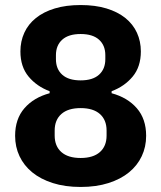

<svg xmlns="http://www.w3.org/2000/svg" viewBox="-20 -730 640 762"><path d="M300 12Q238 12 189.5 -3.5Q141 -19 108 -46Q75 -73 57.5 -110Q40 -147 40 -191Q40 -258 77 -300.5Q114 -343 177 -360V-368Q126 -387 93.5 -426Q61 -465 61 -526Q61 -566 76.5 -600Q92 -634 122.5 -658.5Q153 -683 197.5 -696.5Q242 -710 300 -710Q358 -710 402.5 -696.5Q447 -683 477.5 -658.5Q508 -634 523.5 -600Q539 -566 539 -526Q539 -465 506.5 -426Q474 -387 423 -368V-360Q486 -343 523 -300.5Q560 -258 560 -191Q560 -147 542.5 -110Q525 -73 492 -46Q459 -19 410.5 -3.5Q362 12 300 12ZM300 -103Q350 -103 376.5 -126.5Q403 -150 403 -192V-212Q403 -254 376.5 -277.5Q350 -301 300 -301Q250 -301 223.5 -277.5Q197 -254 197 -212V-192Q197 -150 223.5 -126.5Q250 -103 300 -103ZM300 -411Q348 -411 373 -433.5Q398 -456 398 -495V-511Q398 -550 373 -572.5Q348 -595 300 -595Q252 -595 227 -572.5Q202 -550 202 -511V-495Q202 -456 227 -433.5Q252 -411 300 -411Z"/></svg>

Font: IBM Plex Thai
Style: Bold
Weight: 700
Designer: Mike Abbink, Paul van der Laan, Pieter van Rosmalen, Ben Mitchell, Mark Frömberg
Foundry: Bold Monday
Version: Version 1.0